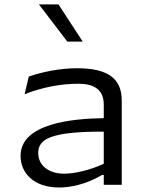

<svg xmlns="http://www.w3.org/2000/svg" viewBox="-20 -822 660 854"><path d="M521.5 0V-375C521.5 -471 462 -518.5 322.5 -518.5C244 -518.5 166.5 -501.5 108 -481.5L89.5 -403C170.5 -434.5 250.5 -449.5 329.5 -449.5C393.5 -449.5 441.5 -426.5 441.5 -357V-296.5C308.5 -294.5 71.5 -275 71.5 -129C71.5 -53 129 12 244 12C291 12 361.5 -1 433.5 -43.5H441.5V0ZM150 -141.5C150 -172 162.5 -200.5 222.5 -217.5C279 -234 375 -237 441.5 -236.5V-93.5C377.5 -64 310 -49.5 266 -49.5C191.5 -49.5 150 -90 150 -141.5ZM153 -802.5 279.5 -637H348L240 -802.5Z"/></svg>

Font: Monaspace Argon Light
Style: Regular
Weight: 300
Designer: Riley Cran & the Lettermatic Team
Foundry: Lettermatic
Version: Version 1.000 (Monaspace Argon)